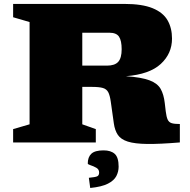

<svg xmlns="http://www.w3.org/2000/svg" viewBox="-20 -727 970 980"><path d="M47 -639V-707H614.5Q705.5 -707 758.8 -685.2Q812 -663.5 835 -623.8Q858 -584 858 -530Q858 -453.5 800.5 -400.5Q743 -347.5 622.5 -338Q702.5 -332.5 743.2 -317Q784 -301.5 800 -273.2Q816 -245 821 -201L826 -158.5Q829.5 -130 836 -116.2Q842.5 -102.5 856.8 -98.2Q871 -94 898 -94V0Q796 8.5 732 7.8Q668 7 632.5 -4.2Q597 -15.5 581.5 -38.5Q566 -61.5 561 -97.5L545.5 -207.5Q541 -240 532.5 -256.2Q524 -272.5 505 -278Q486 -283.5 449 -283.5H400V-92.5L469 -68V0H47V-68L131 -92.5V-614.5ZM525.5 -392Q566 -392 583.5 -411.5Q601 -431 601 -475.5Q601 -519.5 587.5 -539.8Q574 -560 538.5 -560H400V-392ZM433.5 180.5Q466 177.5 476 173Q486 168.5 486 153.5Q486 137.5 471.5 129.2Q457 121 442.5 116.5Q428 112 428 107.5Q428 75 446.2 57.8Q464.5 40.5 508.5 40.5Q546 40.5 565.8 58.5Q585.5 76.5 585.5 123.5Q585.5 149 573.8 171.8Q562 194.5 530.8 210.5Q499.5 226.5 440.5 232.5Z"/></svg>

Font: Newsreader 6pt ExtraBold
Style: Regular
Weight: 800
Designer: Hugues Gentile
Foundry: Production Type
Version: Version 1.003; ttfautohint (v1.8.3)